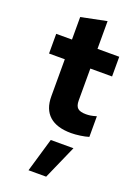

<svg xmlns="http://www.w3.org/2000/svg" viewBox="-182 -766 823 1145"><g transform="rotate(20 229.0 -193.5)"><path d="M316 10Q225 10 178 -32Q131 -74 131 -156V-391H31V-516H131V-659L293 -692V-516H431V-391H293V-188Q293 -154 308.5 -140Q324 -126 361 -126Q375 -126 389 -128Q403 -130 427 -137V-6Q405 1 373 5.5Q341 10 316 10ZM154 305 217 90H361L266 305Z"/></g></svg>

Font: Red Hat Text VF
Style: Regular
Weight: 300
Designer: Pentagram, MCKL
Foundry: Pentagram, MCKL
Version: Version 1.023